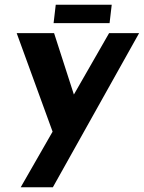

<svg xmlns="http://www.w3.org/2000/svg" viewBox="-20 -576 604 806"><path d="M67 210 438 -437H564L202 210ZM210 2 50 -437H207L326 -68ZM214 -556H449L440 -479H205Z"/></svg>

Font: Josefin Sans Thin
Style: Bold Italic
Weight: 700
Italic angle: -7°
Version: Version 2.000